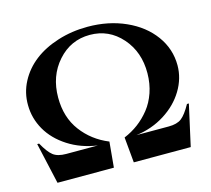

<svg xmlns="http://www.w3.org/2000/svg" viewBox="-102 -836 1056 959"><g transform="rotate(-15 425.5 -357.0)"><path d="M807.6 -212.9H817.4L770 0H475.6L463.4 -131.8Q503.4 -148.4 536.6 -173.3Q569.8 -198.2 597.2 -232.4Q624.5 -266.6 640.4 -312.7Q656.2 -358.9 656.7 -412.1Q657.7 -522.5 591.8 -597.2Q525.9 -671.9 427.2 -671.9Q328.1 -671.9 261.2 -596.4Q194.3 -521 194.3 -409.7Q194.3 -307.6 247.1 -237.1Q299.8 -166.5 384.8 -131.8L372.6 0H81.1L33.2 -212.9H43Q70.3 -163.6 93.5 -145.8Q116.7 -127.9 160.2 -127.9H324.2Q238.8 -140.1 173.3 -182.4Q107.9 -224.6 73.7 -284.4Q39.6 -344.2 39.1 -412.1Q38.1 -476.1 67.6 -532.2Q97.2 -588.4 148.7 -628.2Q200.2 -668 272.7 -690.9Q345.2 -713.9 427.2 -713.9Q535.2 -713.9 623.3 -674.3Q711.4 -634.8 761.7 -565.7Q812 -496.6 812 -412.1Q812 -344.7 774.9 -283.2Q737.8 -221.7 671.4 -179.9Q605 -138.2 523.9 -127.9H690.4Q733.9 -127.9 757.1 -145.8Q780.3 -163.6 807.6 -212.9Z"/></g></svg>

Font: Cinzel Decorative Bold
Style: Regular
Weight: 700
Designer: Natanael Gama
Version: Version 1.001;PS 001.001;hotconv 1.0.56;makeotf.lib2.0.21325